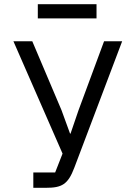

<svg xmlns="http://www.w3.org/2000/svg" viewBox="-20 -895 640 915"><path d="M138.8 0H198.9C274.9 0 304 -16 334.2 -95.9L562.1 -698.2H475.9L354 -369L316.1 -258.2H313.9L273.1 -370L133.9 -698.2H44L278.1 -163L242.9 -73.2H138.8ZM160.2 -807.2H440V-875H160.2Z"/></svg>

Font: Margiela Mono
Style: Regular
Weight: 400
Designer: Mike Abbink, Paul van der Laan, Pieter van Rosmalen
Foundry: Bold Monday
Version: Version 2.003 2021